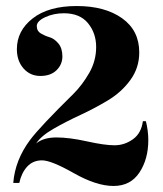

<svg xmlns="http://www.w3.org/2000/svg" viewBox="-20 -607 540 637"><path d="M472 -142Q472 -79 442.5 -34.5Q413 10 356.5 10Q300 10 225 -32.5Q150 -75 119.5 -75Q89 -75 70 -54Q51 -33 44 0H24Q30 -76 80 -143Q114 -188 224 -296Q253 -325 276 -365Q299 -405 299 -451Q299 -497 272 -530Q245 -563 192 -563Q158 -563 130 -550Q102 -537 102 -520.5Q102 -504 115.5 -496Q129 -488 144.5 -483.5Q160 -479 173.5 -463Q187 -447 187 -420Q187 -393 167.5 -374Q148 -355 114 -355Q80 -355 58 -380Q36 -405 36 -444Q36 -505 88.5 -546Q141 -587 234.5 -587Q328 -587 385 -546.5Q442 -506 442 -433Q442 -382 412.5 -341.5Q383 -301 338 -274Q293 -247 246.5 -225.5Q200 -204 158 -180Q116 -156 100 -131Q124 -151 167 -151Q210 -151 268.5 -138Q327 -125 360 -125Q393 -125 421 -145Q449 -165 454 -205H464Q472 -173 472 -142Z"/></svg>

Font: Rozha One
Style: Regular
Weight: 400
Designer: Tim Donaldson, Indian Type Foundry
Foundry: Indian Type Foundry
Version: Version 1.300;PS 1.0;hotconv 1.0.78;makeotf.lib2.5.61930; tt